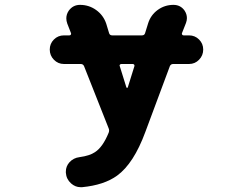

<svg xmlns="http://www.w3.org/2000/svg" viewBox="-20 -567 1040 793"><path d="M319.3 206.1Q316.4 206.1 312.5 206.1Q291 206.1 273.4 190.4Q253.9 172.9 252 146.5Q252 143.6 252 141.6Q252 120.1 266.6 103.5Q283.2 85 308.6 82Q350.6 76.2 372.1 61.5Q404.3 41 428.7 -18.6Q432.6 -28.3 428.7 -37.1L327.1 -293.9Q323.2 -302.7 313.5 -302.7H244.1Q219.7 -302.7 202.6 -320.3Q185.5 -337.9 185.5 -362.3Q185.5 -386.7 202.6 -403.8Q219.7 -420.9 244.1 -420.9H266.6Q270.5 -420.9 272.5 -423.8Q274.4 -426.8 273.4 -429.7L257.8 -469.7Q253.9 -480.5 253.9 -491.2Q253.9 -507.8 263.7 -522.5Q281.2 -546.9 310.5 -546.9Q347.7 -546.9 377.4 -525.4Q407.2 -503.9 418.9 -468.8L430.7 -429.7Q433.6 -420.9 443.4 -420.9H566.4Q576.2 -420.9 579.1 -429.7L591.8 -470.7Q602.5 -504.9 631.3 -525.9Q660.2 -546.9 696.3 -546.9Q725.6 -546.9 742.2 -523.4Q752 -508.8 752 -492.2Q752 -482.4 748 -471.7L731.4 -429.7Q730.5 -426.8 732.4 -423.8Q734.4 -420.9 738.3 -420.9H760.7Q785.2 -420.9 802.2 -403.8Q819.3 -386.7 819.3 -362.3Q819.3 -337.9 802.2 -320.3Q785.2 -302.7 760.7 -302.7H695.3Q685.5 -302.7 681.6 -293.9L580.1 -21.5Q532.2 108.4 463.9 158.2Q410.2 197.3 319.3 206.1ZM502 -206.1Q502.9 -204.1 504.9 -204.1Q506.8 -204.1 507.8 -206.1L535.2 -293.9Q536.1 -296.9 534.2 -299.8Q532.2 -302.7 528.3 -302.7H481.4Q477.5 -302.7 475.1 -299.8Q472.7 -296.9 474.6 -293.9Z"/></svg>

Font: Rounded-X Mgen+ 1mn bold
Style: Bold
Weight: 700
Designer: [Source Han Sans]
Ryoko NISHIZUKA  (kana & ideographs); Paul D. Hunt (Latin, Greek & Cyrillic); Wenlong ZHANG  (bopomofo
Version: Version 1.059.20150602